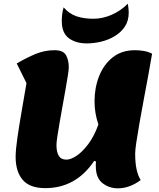

<svg xmlns="http://www.w3.org/2000/svg" viewBox="-20 -998 867 1044"><path d="M621 26Q573 26 537 -2.5Q501 -31 501 -94Q501 -100 501 -106.5Q501 -113 502 -120L492 -123Q393 25 226 25Q142 25 103.5 -20Q65 -65 65 -145Q65 -183 74.5 -248.5Q84 -314 97.5 -392Q111 -470 124 -546L71 -653Q126 -685 174.5 -705Q223 -725 277 -725Q324 -725 339 -698Q354 -671 354 -632Q354 -619 349 -587.5Q344 -556 336.5 -513Q329 -470 320.5 -423.5Q312 -377 304.5 -333.5Q297 -290 292 -257Q287 -224 287 -209Q287 -172 299.5 -151Q312 -130 341 -130Q365 -130 396.5 -151Q428 -172 460 -214.5Q492 -257 515 -321Q494 -383 494 -447Q494 -520 518.5 -583Q543 -646 592 -685.5Q641 -725 714 -725Q737 -725 761.5 -721Q786 -717 807 -706Q798 -652 786 -587Q774 -522 761.5 -455.5Q749 -389 738.5 -329Q728 -269 721.5 -225.5Q715 -182 715 -164Q715 -113 722.5 -78Q730 -43 745 -19Q685 26 621 26ZM452 -762Q392 -762 354 -790.5Q316 -819 316 -883Q316 -901 318 -919Q320 -937 326 -958Q357 -922 397 -909Q437 -896 488 -896Q538 -896 588 -918Q638 -940 675 -978Q677 -965 678.5 -953Q680 -941 680 -930Q680 -885 659 -853.5Q638 -822 604 -801.5Q570 -781 530 -771.5Q490 -762 452 -762Z"/></svg>

Font: Lemon
Style: Regular
Weight: 400
Designer: Eduardo Rodriguez Tunni
Foundry: Eduardo Rodriguez Tunni
Version: Version 1.003; ttfautohint (v1.8.4.7-5d5b);gftools[0.9.24]